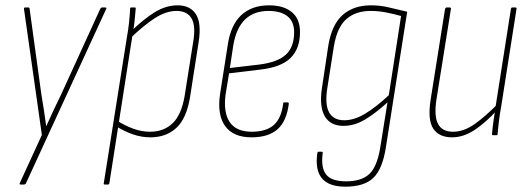

<svg xmlns="http://www.w3.org/2000/svg" viewBox="-20 -507 1982 720"><path d="M57 185Q55 185 54 184Q53 183 54 180L137 -1L70 -473Q70 -477 71 -478Q72 -479 74 -479H86Q91 -479 91 -474L135 -154Q140 -125 144.5 -95Q149 -65 153 -35H154Q167 -64 180.5 -93Q194 -122 208 -150L356 -474Q359 -479 363 -479H374Q377 -479 378.5 -478Q380 -477 378 -473L77 181Q74 185 70 185Z M544 8Q511 8 479 -3Q447 -14 416 -33L420 -54Q448 -36 479.5 -24.5Q511 -13 543 -13Q594 -13 627 -44.5Q660 -76 672 -145L704 -347Q715 -409 698.5 -437.5Q682 -466 642 -466Q602 -466 560 -438.5Q518 -411 468 -363L471 -389Q518 -435 560 -461Q602 -487 646 -487Q693 -487 714.5 -454Q736 -421 725 -350L693 -145Q680 -63 641.5 -27.5Q603 8 544 8ZM373 185Q368 185 369 181L456 -368Q461 -395 464 -423Q467 -451 468 -475Q468 -479 472 -479H486Q489 -479 489 -475Q487 -451 484.5 -427Q482 -403 478 -383L477 -377L390 181Q389 185 384 185Z M923 8Q855 8 824.5 -34Q794 -76 805 -153L834 -338Q845 -413 884.5 -450Q924 -487 989 -487Q1044 -487 1074.5 -461.5Q1105 -436 1105 -387Q1105 -325 1070 -290Q1035 -255 956 -246L839 -232L826 -153Q817 -85 841.5 -49Q866 -13 924 -13Q978 -13 1006.5 -38Q1035 -63 1042 -119Q1042 -123 1046 -123H1059Q1063 -123 1063 -118Q1055 -53 1021 -22.5Q987 8 923 8ZM842 -252 953 -265Q1022 -274 1052.5 -302.5Q1083 -331 1083 -386Q1083 -426 1058 -446Q1033 -466 987 -466Q932 -466 899 -434Q866 -402 855 -338Z M1371 -487Q1407 -487 1439 -479Q1471 -471 1507 -463L1427 46Q1414 128 1379.5 160.5Q1345 193 1275 193Q1213 193 1187 161.5Q1161 130 1170 67Q1171 62 1174 62H1187Q1191 62 1190 68Q1183 122 1203 147.5Q1223 173 1278 173Q1335 173 1364.5 146Q1394 119 1406 46L1433 -123Q1388 -82 1348.5 -58.5Q1309 -35 1268 -35Q1219 -35 1198 -71Q1177 -107 1187 -175L1211 -335Q1224 -415 1265 -451Q1306 -487 1371 -487ZM1271 -56Q1308 -56 1349 -80.5Q1390 -105 1438 -150L1484 -447Q1456 -455 1427 -460.5Q1398 -466 1370 -466Q1314 -466 1279 -435.5Q1244 -405 1232 -333L1207 -174Q1198 -114 1214.5 -85Q1231 -56 1271 -56Z M1675 8Q1626 8 1604.5 -25Q1583 -58 1595 -134L1649 -474Q1651 -479 1655 -479H1666Q1672 -479 1671 -474L1617 -136Q1607 -72 1622.5 -42.5Q1638 -13 1679 -13Q1719 -13 1759.5 -41.5Q1800 -70 1846 -117L1842 -92Q1803 -49 1761 -20.5Q1719 8 1675 8ZM1829 0Q1825 0 1825 -4Q1827 -28 1830.5 -53Q1834 -78 1838 -99V-104L1896 -474Q1897 -479 1901 -479H1912Q1918 -479 1917 -474L1860 -111Q1855 -84 1851.5 -56.5Q1848 -29 1846 -4Q1846 0 1842 0Z"/></svg>

Font: Sofia Sans Condensed Thin
Style: Italic
Weight: 250
Italic angle: -9°
Version: Version 4.100